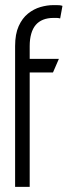

<svg xmlns="http://www.w3.org/2000/svg" viewBox="-20 -730 289 750"><path d="M215 -658 224 -707Q219 -709 213 -709.5Q207 -710 201 -710Q195 -710 188 -710Q164 -710 138 -702.5Q112 -695 89.5 -677Q67 -659 53 -628Q39 -597 39 -550V0H96V-447H187L210 -500H96V-550Q96 -577 102 -598Q108 -619 119.5 -632.5Q131 -646 148.5 -653Q166 -660 189 -660Q195 -660 201.5 -660Q208 -660 215 -658Z"/></svg>

Font: Advent Pro
Style: Regular
Weight: 400
Designer: VivaRado, Andreas Kalpakidis
Foundry: VivaRado, Andreas Kalpakidis
Version: Version 3.000